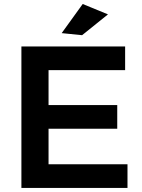

<svg xmlns="http://www.w3.org/2000/svg" viewBox="-20 -930 701 950"><path d="M389.2 -910.2 514.2 -858.9 386.2 -755.9 285.2 -766.1ZM85.9 -700.2H599.1V-583H220.2V-410.2H560.1V-293H220.2V-117.2H610.8V0H85.9Z"/></svg>

Font: Montserrat-Arabic Medium
Style: Regular
Weight: 500
Designer: Mohamed Gaber
Foundry: Kief Type Foundry
Version: Version 5.008;PS 005.008;hotconv 1.0.88;makeotf.lib2.5.64775